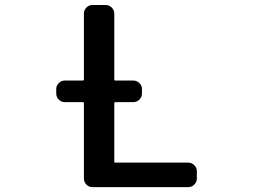

<svg xmlns="http://www.w3.org/2000/svg" viewBox="-20 -774 1040 772"><path d="M240.2 -363.3Q226.6 -363.3 216.3 -373.5Q206.1 -383.8 206.1 -398.4V-416Q206.1 -429.7 216.3 -439.9Q226.6 -450.2 240.2 -450.2H312.5Q317.4 -450.2 317.4 -455.1V-718.8Q317.4 -733.4 327.6 -743.7Q337.9 -753.9 351.6 -753.9H404.3Q418.9 -753.9 429.2 -743.7Q439.5 -733.4 439.5 -718.8V-455.1Q439.5 -450.2 443.4 -450.2H515.6Q530.3 -450.2 540.5 -439.9Q550.8 -429.7 550.8 -416V-398.4Q550.8 -383.8 540.5 -373.5Q530.3 -363.3 515.6 -363.3H443.4Q439.5 -363.3 439.5 -359.4V-125Q439.5 -120.1 443.4 -120.1H736.3Q751 -120.1 761.2 -109.9Q771.5 -99.6 771.5 -85.9V-56.6Q771.5 -42 761.2 -31.7Q751 -21.5 736.3 -21.5H351.6Q337.9 -21.5 327.6 -31.7Q317.4 -42 317.4 -56.6V-359.4Q317.4 -363.3 312.5 -363.3Z"/></svg>

Font: Gen Jyuu Gothic L Monospace Medium
Style: Regular
Weight: 500
Designer: [Source Han Sans]
Ryoko NISHIZUKA  (kana & ideographs); Paul D. Hunt (Latin, Greek & Cyrillic); Wenlong ZHANG  (bopomofo
Version: Version 1.002.20150607